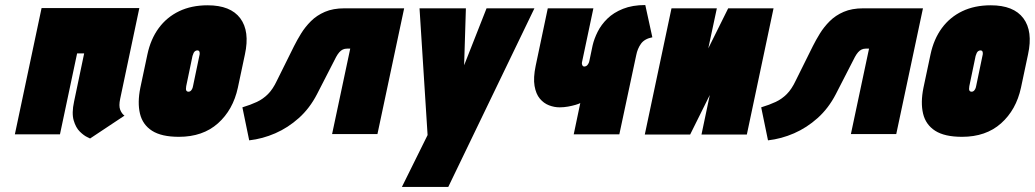

<svg xmlns="http://www.w3.org/2000/svg" viewBox="-20 -533 4107 762"><path d="M457 -141 533 -501H145L39 0H218L286 -321H314L274 -130Q264 -84 272.5 -55Q281 -26 297 -10.5Q313 5 326 11Q339 17 337 17L474 -74Q463 -82 457 -97.5Q451 -113 457 -141Z M924 -185 952 -317Q972 -409 933.5 -460.5Q895 -512 804 -512Q740 -512 691 -488.5Q642 -465 610 -421.5Q578 -378 565 -317L537 -185Q525 -126 535.5 -82Q546 -38 583.5 -14Q621 10 690 10Q785 10 845 -43.5Q905 -97 924 -185ZM771 -311 746 -191Q745 -185 742.5 -180Q740 -175 736.5 -172Q733 -169 728 -169Q723 -169 720.5 -172Q718 -175 718 -180Q718 -185 719 -191L744 -311Q746 -318 748.5 -323Q751 -328 755 -330.5Q759 -333 763 -333Q768 -333 770 -330.5Q772 -328 772.5 -323Q773 -318 771 -311Z M1347 -500Q1302 -500 1269.5 -486Q1237 -472 1214 -449Q1191 -426 1175 -400Q1159 -374 1147 -350L1079 -213Q1063 -179 1043.5 -159.5Q1024 -140 999.5 -128.5Q975 -117 942 -107L969 24Q1022 18 1072.5 -4Q1123 -26 1166 -64.5Q1209 -103 1238 -159L1314 -307Q1320 -318 1326.5 -325.5Q1333 -333 1340.5 -336.5Q1348 -340 1357 -340H1370L1298 -1H1478L1584 -500Z M1575 209H1759L2101 -500H1911L1822 -274L1829 -500H1645L1677 3Z M2257 0H2438L2505 -314Q2510 -340 2524 -359.5Q2538 -379 2569 -385L2541 -513Q2490 -513 2452.5 -498Q2415 -483 2390.5 -459Q2366 -435 2352 -407Q2338 -379 2332 -353L2319 -291Q2318 -286 2316 -282Q2314 -278 2311.5 -275Q2309 -272 2305.5 -270.5Q2302 -269 2299 -269Q2296 -269 2294 -270.5Q2292 -272 2291 -274Q2290 -276 2289.5 -279.5Q2289 -283 2290 -287L2335 -500H2154L2106 -272Q2096 -224 2101.5 -192Q2107 -160 2122.5 -141.5Q2138 -123 2159 -115Q2180 -107 2201 -107Q2218 -107 2234.5 -110Q2251 -113 2264.5 -117Q2278 -121 2283 -124Z M2825 -500H2645L2539 1H2719L2797 -156L2764 1H2944L3050 -500H2870L2791 -341Z M3406 -500Q3361 -500 3328.5 -486Q3296 -472 3273 -449Q3250 -426 3234 -400Q3218 -374 3206 -350L3138 -213Q3122 -179 3102.5 -159.5Q3083 -140 3058.5 -128.5Q3034 -117 3001 -107L3028 24Q3081 18 3131.5 -4Q3182 -26 3225 -64.5Q3268 -103 3297 -159L3373 -307Q3379 -318 3385.5 -325.5Q3392 -333 3399.5 -336.5Q3407 -340 3416 -340H3429L3357 -1H3537L3643 -500Z M4032 -185 4060 -317Q4080 -409 4041.5 -460.5Q4003 -512 3912 -512Q3848 -512 3799 -488.5Q3750 -465 3718 -421.5Q3686 -378 3673 -317L3645 -185Q3633 -126 3643.5 -82Q3654 -38 3691.5 -14Q3729 10 3798 10Q3893 10 3953 -43.5Q4013 -97 4032 -185ZM3879 -311 3854 -191Q3853 -185 3850.5 -180Q3848 -175 3844.5 -172Q3841 -169 3836 -169Q3831 -169 3828.5 -172Q3826 -175 3826 -180Q3826 -185 3827 -191L3852 -311Q3854 -318 3856.5 -323Q3859 -328 3863 -330.5Q3867 -333 3871 -333Q3876 -333 3878 -330.5Q3880 -328 3880.5 -323Q3881 -318 3879 -311Z"/></svg>

Font: Advent Pro Black
Style: Italic
Weight: 900
Italic angle: -12°
Version: Version 3.000